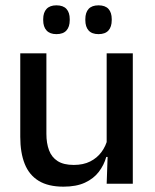

<svg xmlns="http://www.w3.org/2000/svg" viewBox="-20 -689 580 720"><path d="M56 -489H154V-187Q154 -152 163.8 -125.8Q173.5 -99.5 196 -85Q218.5 -70.5 256.5 -70.5Q292.5 -70.5 318.2 -83.5Q344 -96.5 360.5 -118.8Q377 -141 383.5 -168.5L399.5 -100.5H378.5Q370 -70 350.5 -44.5Q331 -19 298.5 -4Q266 11 218 11Q161 11 125.2 -10.8Q89.5 -32.5 72.8 -74.2Q56 -116 56 -176ZM380 -489H478V0H380L384 -114.5L380 -120.5ZM191.5 -561Q167 -561 154.5 -574.8Q142 -588.5 142 -613.5V-617Q142 -642 154.5 -655.5Q167 -669 191.5 -669Q217 -669 229.2 -655.5Q241.5 -642 241.5 -617V-613.5Q241.5 -588.5 229.2 -574.8Q217 -561 191.5 -561ZM349.5 -561Q324.5 -561 312.2 -574.8Q300 -588.5 300 -613.5V-617Q300 -642 312.2 -655.5Q324.5 -669 349.5 -669Q374.5 -669 386.8 -655.5Q399 -642 399 -617V-613.5Q399 -588.5 386.8 -574.8Q374.5 -561 349.5 -561Z"/></svg>

Font: Anek Malayalam Medium Medium
Style: Regular
Weight: 500
Version: Version 1.003